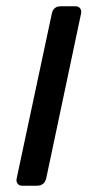

<svg xmlns="http://www.w3.org/2000/svg" viewBox="-20 -591 287 611"><path d="M51 0Q41 0 36 -6.5Q31 -13 33 -23L145 -548Q150 -571 173 -571H220Q230 -571 235 -564.5Q240 -558 238 -548L127 -23Q121 0 98 0Z"/></svg>

Font: Lubike
Style: Italic
Weight: 400
Italic angle: -12°
Foundry: Honoka55
Version: Version 1.000;July 22, 2022;FontCreator 14.0.0.2862 64-bit